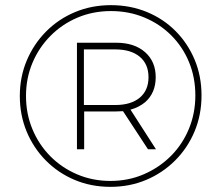

<svg xmlns="http://www.w3.org/2000/svg" viewBox="-20 -723 860 746"><path d="M409 3Q334 3 270 -24Q206 -51 158 -99.5Q110 -148 83.5 -212Q57 -276 57 -350Q57 -424 84 -488Q111 -552 159 -600.5Q207 -649 271.5 -676Q336 -703 411 -703Q486 -703 550.5 -676.5Q615 -650 662.5 -602Q710 -554 736.5 -490.5Q763 -427 763 -352Q763 -277 736 -212.5Q709 -148 660.5 -99.5Q612 -51 548 -24Q484 3 409 3ZM409 -20Q479 -20 539 -46Q599 -72 644 -117Q689 -162 714 -222.5Q739 -283 739 -352Q739 -422 714.5 -481.5Q690 -541 645.5 -585.5Q601 -630 541 -655Q481 -680 411 -680Q341 -680 281 -654.5Q221 -629 176 -583.5Q131 -538 106 -478.5Q81 -419 81 -350Q81 -281 106 -221Q131 -161 175.5 -116Q220 -71 280 -45.5Q340 -20 409 -20ZM555 -143 458 -291Q445 -290 431 -290H307V-143H279V-557H431Q502 -557 543.5 -520.5Q585 -484 585 -423Q585 -362 544 -326Q520 -306 487 -297L586 -143ZM306 -315H428Q489 -315 523 -343.5Q557 -372 557 -423Q557 -474 523 -502.5Q489 -531 428 -531H306Z"/></svg>

Font: Montserrat Thin ExtraLight
Style: Regular
Weight: 250
Version: Version 9.000